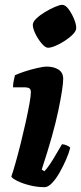

<svg xmlns="http://www.w3.org/2000/svg" viewBox="-20 -776 336 796"><path d="M165 0Q133 0 102 -8Q71 -16 50.5 -26.5Q30 -37 27 -44Q34 -64 44.5 -101Q55 -138 66 -182Q77 -226 86.5 -269Q96 -312 102 -345.5Q108 -379 108 -394Q108 -405 102 -409.5Q96 -414 79 -414H34Q34 -428 37 -442Q40 -456 42 -464Q56 -471 82 -479.5Q108 -488 134.5 -494Q161 -500 173 -500Q203 -500 222.5 -487.5Q242 -475 242 -449Q242 -415 222 -318.5Q202 -222 153 -73L164 -66Q174 -76 187.5 -96Q201 -116 214 -139Q227 -162 237 -178Q246 -178 257.5 -173Q269 -168 271 -163Q266 -142 254 -114.5Q242 -87 227 -60.5Q212 -34 195.5 -17Q179 0 165 0ZM179 -578Q168 -578 153 -595.5Q138 -613 127 -635.5Q116 -658 116 -673Q116 -685 130.5 -699Q145 -713 166.5 -726Q188 -739 208 -747.5Q228 -756 238 -756Q251 -756 264 -738.5Q277 -721 286.5 -698.5Q296 -676 296 -660Q296 -648 282.5 -634Q269 -620 249 -607Q229 -594 210 -586Q191 -578 179 -578Z"/></svg>

Font: Texturina 72pt 72pt Black
Style: Italic
Weight: 900
Italic angle: -11°
Designer: Guillermo Torres Carreño
Foundry: Omnibus-Type
Version: Version 1.002; ttfautohint (v1.8.3)